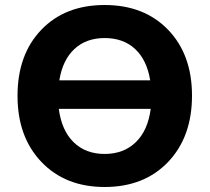

<svg xmlns="http://www.w3.org/2000/svg" viewBox="-20 -736 837 767"><path d="M398 11Q241 11 145.5 -89Q50 -189 50 -353Q50 -518 145 -617Q240 -716 398 -716Q556 -716 651.5 -617Q747 -518 747 -354Q747 -189 651.5 -89Q556 11 398 11ZM398 -584Q324 -584 277 -540Q230 -496 217 -415H580Q567 -496 520 -540Q473 -584 398 -584ZM582 -301H215Q226 -215 274 -168Q322 -121 398 -121Q474 -121 522.5 -168Q571 -215 582 -301Z"/></svg>

Font: Nunito ExtraBold
Style: Regular
Weight: 800
Designer: Vernon Adams
Foundry: Vernon Adams
Version: Version 3.602